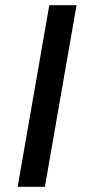

<svg xmlns="http://www.w3.org/2000/svg" viewBox="-20 -720 331 740"><path d="M48 0H153L275 -700H170Z"/></svg>

Font: Fixel Display Medium
Style: Italic
Weight: 500
Italic angle: -10°
Designer: AlfaBravo + MacPaw
Foundry: Kyrylo Tkachov, Marchela Mozhyna, Serhii Makarenko, Maria Weinstein, Zakhar Kryvoshyya
Version: Version 1.210;Glyphs 3.2 (3217)